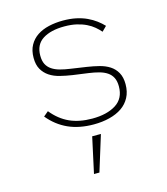

<svg xmlns="http://www.w3.org/2000/svg" viewBox="-115 -617 830 957"><g transform="rotate(-15 300.0 -138.5)"><path d="M315 12Q240 12 183.5 -13.5Q127 -39 85 -90L110 -111Q149 -63 198.5 -40.5Q248 -18 315 -18Q391 -18 437.5 -47.5Q484 -77 484 -139Q484 -166 475 -184Q466 -202 449 -213.5Q432 -225 408 -231.5Q384 -238 355 -242L275 -253Q242 -258 212 -265.5Q182 -273 159.5 -288Q137 -303 123.5 -326.5Q110 -350 110 -386Q110 -424 125 -451Q140 -478 165.5 -495Q191 -512 225.5 -520Q260 -528 299 -528Q336 -528 366.5 -521.5Q397 -515 421.5 -503.5Q446 -492 465.5 -477.5Q485 -463 500 -447L476 -423Q464 -437 448 -450.5Q432 -464 410.5 -474.5Q389 -485 361.5 -491.5Q334 -498 298 -498Q228 -498 186.5 -471.5Q145 -445 145 -388Q145 -361 154 -343.5Q163 -326 180 -314.5Q197 -303 221 -296.5Q245 -290 274 -286L355 -274Q388 -269 417.5 -261.5Q447 -254 469.5 -239.5Q492 -225 505.5 -201Q519 -177 519 -141Q519 -102 503.5 -73Q488 -44 461 -25.5Q434 -7 396.5 2.5Q359 12 315 12ZM291 67H336L279 251H251Z"/></g></svg>

Font: IBM Plex Mono ExtraLight
Style: Regular
Weight: 200
Monospace: yes
Designer: Mike Abbink, Paul van der Laan, Pieter van Rosmalen
Foundry: Bold Monday
Version: Version 2.3